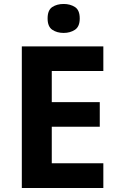

<svg xmlns="http://www.w3.org/2000/svg" viewBox="-20 -948 600 968"><path d="M501 0H90V-714H501V-590H241V-433H483V-309H241V-125H501ZM301 -928Q334 -928 358 -912.5Q382 -897 382 -855Q382 -814 358 -798Q334 -782 301 -782Q267 -782 243.5 -798Q220 -814 220 -855Q220 -897 243.5 -912.5Q267 -928 301 -928Z"/></svg>

Font: Noto Sans Bengali
Style: Bold
Weight: 700
Designer: Jelle Bosma - Monotype Design Team
Foundry: Monotype Imaging Inc.
Version: Version 2.003; ttfautohint (v1.8.4.7-5d5b)